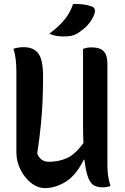

<svg xmlns="http://www.w3.org/2000/svg" viewBox="-20 -952 640 985"><path d="M211 13Q173 13 139.5 -13.5Q106 -40 85 -82Q64 -124 64 -171V-584Q64 -619 60.5 -648Q57 -677 49 -702Q74 -710 102 -710Q152 -710 176.5 -678Q201 -646 201 -559Q201 -497 198.5 -436.5Q196 -376 189.5 -310Q183 -244 171 -165Q187 -122 231 -122Q279 -122 321.5 -140Q364 -158 408 -218Q406 -262 406 -317V-701Q425 -709 449 -709Q493 -709 512 -689Q531 -669 531 -625V-101Q531 -46 547 2Q539 5 528.5 7Q518 9 507 9Q484 9 465.5 1Q447 -7 434 -37Q421 -67 413 -133H410Q370 -52 317 -19.5Q264 13 211 13ZM355 -932Q387 -932 409 -929Q431 -926 450 -919Q463 -915 466 -904Q469 -893 464 -879Q451 -846 428.5 -822Q406 -798 374 -779Q358 -770 342.5 -767.5Q327 -765 305 -765Q286 -765 268.5 -768Q251 -771 233 -779Q280 -814 310 -850Q340 -886 355 -932Z"/></svg>

Font: Recursive Mn Csl St SmB
Style: Regular
Weight: 600
Monospace: yes
Version: Version 1.079;hotconv 1.0.112;makeotfexe 2.5.65598; ttfautoh